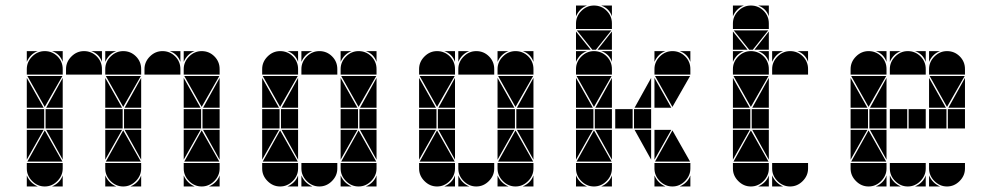

<svg xmlns="http://www.w3.org/2000/svg" viewBox="-20 -677 3590 695"><path d="M284 -492Q311 -492 330 -473Q349 -454 349 -427V-407H219V-427Q219 -453 238.5 -472.5Q258 -492 284 -492ZM142 -492Q169 -492 188 -473Q207 -454 207 -427V-407H77V-427Q77 -453 96.5 -472.5Q116 -492 142 -492ZM568 -492Q595 -492 614 -473Q633 -454 633 -427V-407H503V-427Q503 -453 522.5 -472.5Q542 -492 568 -492ZM426 -492Q453 -492 472 -473Q491 -454 491 -427V-407H361V-427Q361 -453 380.5 -472.5Q400 -492 426 -492ZM710 -492Q737 -492 756 -473Q775 -454 775 -427V-407H645V-427Q645 -453 664.5 -472.5Q684 -492 710 -492ZM710 -2Q684 -2 664.5 -21.5Q645 -41 645 -67V-87H775V-67Q775 -41 755.5 -21.5Q736 -2 710 -2ZM426 -2Q400 -2 380.5 -21.5Q361 -41 361 -67V-87H491V-67Q491 -41 471.5 -21.5Q452 -2 426 -2ZM142 -2Q116 -2 96.5 -21.5Q77 -41 77 -67V-87H207V-67Q207 -41 187.5 -21.5Q168 -2 142 -2ZM647 -92 710 -205 774 -92ZM363 -92 426 -205 490 -92ZM79 -92 142 -205 206 -92ZM206 -402 142 -290 79 -402ZM774 -402 710 -290 647 -402ZM490 -402 426 -290 363 -402ZM708 -212H645V-282H708ZM424 -212H361V-282H424ZM140 -212H77V-282H140ZM775 -212H713V-282H775ZM491 -212H429V-282H491ZM207 -212H145V-282H207ZM77 -287V-395L138 -287ZM361 -287V-395L422 -287ZM645 -287V-395L706 -287ZM645 -207H706L645 -99ZM361 -207H422L361 -99ZM77 -207H138L77 -99ZM207 -287H147L207 -395ZM775 -207V-99L715 -207ZM775 -287H715L775 -395ZM491 -207V-99L431 -207ZM207 -207V-99L147 -207ZM491 -287H431L491 -395ZM77 -42Q89 -14 117 -2H77ZM645 -42Q657 -14 685 -2H645ZM361 -42Q373 -14 401 -2H361ZM361 -492H401Q387 -487 377 -477Q367 -467 361 -453ZM736 -2Q750 -8 760 -18Q770 -28 775 -42V-2ZM77 -492H117Q103 -487 93 -477Q83 -467 77 -453ZM168 -2Q182 -8 192 -18Q202 -28 207 -42V-2ZM645 -492H685Q671 -487 661 -477Q651 -467 645 -453ZM452 -2Q466 -8 476 -18Q486 -28 491 -42V-2ZM633 -492V-453Q623 -482 594 -492ZM349 -492V-453Q339 -482 310 -492ZM207 -492V-453Q197 -482 168 -492Z M1136 -492Q1163 -492 1182 -473Q1201 -454 1201 -427V-407H1071V-427Q1071 -453 1090.5 -472.5Q1110 -492 1136 -492ZM994 -492Q1021 -492 1040 -473Q1059 -454 1059 -427V-407H929V-427Q929 -453 948.5 -472.5Q968 -492 994 -492ZM1278 -492Q1305 -492 1324 -473Q1343 -454 1343 -427V-407H1213V-427Q1213 -453 1232.5 -472.5Q1252 -492 1278 -492ZM1278 -2Q1252 -2 1232.5 -21.5Q1213 -41 1213 -67V-87H1343V-67Q1343 -41 1323.5 -21.5Q1304 -2 1278 -2ZM994 -2Q968 -2 948.5 -21.5Q929 -41 929 -67V-87H1059V-67Q1059 -41 1039.5 -21.5Q1020 -2 994 -2ZM1136 -2Q1110 -2 1090.5 -21.5Q1071 -41 1071 -67V-87H1201V-67Q1201 -41 1181.5 -21.5Q1162 -2 1136 -2ZM1215 -92 1278 -205 1342 -92ZM931 -92 994 -205 1058 -92ZM1058 -402 994 -290 931 -402ZM1342 -402 1278 -290 1215 -402ZM1276 -212H1213V-282H1276ZM992 -212H929V-282H992ZM1343 -212H1281V-282H1343ZM1059 -212H997V-282H1059ZM929 -287V-395L990 -287ZM1213 -287V-395L1274 -287ZM1213 -207H1274L1213 -99ZM929 -207H990L929 -99ZM1059 -287H999L1059 -395ZM1343 -207V-99L1283 -207ZM1059 -207V-99L999 -207ZM1343 -287H1283L1343 -395ZM1071 -42Q1083 -14 1111 -2H1071ZM1213 -42Q1225 -14 1253 -2H1213ZM1213 -492H1253Q1239 -487 1229 -477Q1219 -467 1213 -453ZM1020 -2Q1034 -8 1044 -18Q1054 -28 1059 -42V-2ZM1071 -492H1111Q1097 -487 1087 -477Q1077 -467 1071 -453ZM1304 -2Q1318 -8 1328 -18Q1338 -28 1343 -42V-2ZM1343 -492V-453Q1333 -482 1304 -492ZM1059 -492V-453Q1049 -482 1020 -492Z M1704 -492Q1731 -492 1750 -473Q1769 -454 1769 -427V-407H1639V-427Q1639 -453 1658.5 -472.5Q1678 -492 1704 -492ZM1562 -492Q1589 -492 1608 -473Q1627 -454 1627 -427V-407H1497V-427Q1497 -453 1516.5 -472.5Q1536 -492 1562 -492ZM1846 -492Q1873 -492 1892 -473Q1911 -454 1911 -427V-407H1781V-427Q1781 -453 1800.5 -472.5Q1820 -492 1846 -492ZM1846 -2Q1820 -2 1800.5 -21.5Q1781 -41 1781 -67V-87H1911V-67Q1911 -41 1891.5 -21.5Q1872 -2 1846 -2ZM1562 -2Q1536 -2 1516.5 -21.5Q1497 -41 1497 -67V-87H1627V-67Q1627 -41 1607.5 -21.5Q1588 -2 1562 -2ZM1704 -2Q1678 -2 1658.5 -21.5Q1639 -41 1639 -67V-87H1769V-67Q1769 -41 1749.5 -21.5Q1730 -2 1704 -2ZM1783 -92 1846 -205 1910 -92ZM1499 -92 1562 -205 1626 -92ZM1626 -402 1562 -290 1499 -402ZM1910 -402 1846 -290 1783 -402ZM1844 -212H1781V-282H1844ZM1560 -212H1497V-282H1560ZM1911 -212H1849V-282H1911ZM1627 -212H1565V-282H1627ZM1497 -287V-395L1558 -287ZM1781 -287V-395L1842 -287ZM1781 -207H1842L1781 -99ZM1497 -207H1558L1497 -99ZM1627 -287H1567L1627 -395ZM1911 -207V-99L1851 -207ZM1627 -207V-99L1567 -207ZM1911 -287H1851L1911 -395ZM1639 -42Q1651 -14 1679 -2H1639ZM1781 -42Q1793 -14 1821 -2H1781ZM1781 -492H1821Q1807 -487 1797 -477Q1787 -467 1781 -453ZM1588 -2Q1602 -8 1612 -18Q1622 -28 1627 -42V-2ZM1639 -492H1679Q1665 -487 1655 -477Q1645 -467 1639 -453ZM1872 -2Q1886 -8 1896 -18Q1906 -28 1911 -42V-2ZM1911 -492V-453Q1901 -482 1872 -492ZM1627 -492V-453Q1617 -482 1588 -492Z M2130 -492Q2157 -492 2176 -473Q2195 -454 2195 -427V-407H2065V-427Q2065 -453 2084.5 -472.5Q2104 -492 2130 -492ZM2130 -657Q2157 -657 2176 -638Q2195 -619 2195 -592V-572H2065V-592Q2065 -618 2084.5 -637.5Q2104 -657 2130 -657ZM2414 -492Q2441 -492 2460 -473Q2479 -454 2479 -427V-407H2349V-427Q2349 -453 2368.5 -472.5Q2388 -492 2414 -492ZM2414 -2Q2388 -2 2368.5 -21.5Q2349 -41 2349 -67V-87H2479V-67Q2479 -41 2459.5 -21.5Q2440 -2 2414 -2ZM2130 -2Q2104 -2 2084.5 -21.5Q2065 -41 2065 -67V-87H2195V-67Q2195 -41 2175.5 -21.5Q2156 -2 2130 -2ZM2351 -92 2414 -205 2478 -92ZM2067 -92 2130 -205 2194 -92ZM2194 -402 2130 -290 2067 -402ZM2478 -402 2414 -290 2351 -402ZM2193 -567 2137 -497H2124L2068 -567ZM2270 -212H2207V-282H2270ZM2128 -212H2065V-282H2128ZM2337 -212H2275V-282H2337ZM2195 -212H2133V-282H2195ZM2065 -287V-395L2126 -287ZM2349 -287V-395L2410 -287ZM2349 -207H2410L2349 -99ZM2065 -207H2126L2065 -99ZM2195 -287H2135L2195 -395ZM2337 -207V-99L2277 -207ZM2337 -287H2277L2337 -395ZM2195 -207V-99L2135 -207ZM2065 -497V-563L2118 -497ZM2195 -497H2143L2195 -563ZM2065 -42Q2077 -14 2105 -2H2065ZM2349 -42Q2361 -14 2389 -2H2349ZM2349 -492H2389Q2375 -487 2365 -477Q2355 -467 2349 -453ZM2065 -492H2105Q2091 -487 2081 -477Q2071 -467 2065 -453ZM2156 -2Q2170 -8 2180 -18Q2190 -28 2195 -42V-2ZM2065 -657H2105Q2091 -652 2081 -642Q2071 -632 2065 -618ZM2440 -2Q2454 -8 2464 -18Q2474 -28 2479 -42V-2ZM2479 -492V-453Q2469 -482 2440 -492ZM2195 -492V-453Q2185 -482 2156 -492ZM2195 -657V-618Q2185 -647 2156 -657Z M2840 -492Q2867 -492 2886 -473Q2905 -454 2905 -427V-407H2775V-427Q2775 -453 2794.5 -472.5Q2814 -492 2840 -492ZM2698 -492Q2725 -492 2744 -473Q2763 -454 2763 -427V-407H2633V-427Q2633 -453 2652.5 -472.5Q2672 -492 2698 -492ZM2698 -657Q2725 -657 2744 -638Q2763 -619 2763 -592V-572H2633V-592Q2633 -618 2652.5 -637.5Q2672 -657 2698 -657ZM2698 -2Q2672 -2 2652.5 -21.5Q2633 -41 2633 -67V-87H2763V-67Q2763 -41 2743.5 -21.5Q2724 -2 2698 -2ZM2840 -2Q2814 -2 2794.5 -21.5Q2775 -41 2775 -67V-87H2905V-67Q2905 -41 2885.5 -21.5Q2866 -2 2840 -2ZM2635 -92 2698 -205 2762 -92ZM2762 -402 2698 -290 2635 -402ZM2761 -567 2705 -497H2692L2636 -567ZM2696 -212H2633V-282H2696ZM2763 -212H2701V-282H2763ZM2633 -287V-395L2694 -287ZM2633 -207H2694L2633 -99ZM2763 -287H2703L2763 -395ZM2763 -207V-99L2703 -207ZM2633 -497V-563L2686 -497ZM2763 -497H2711L2763 -563ZM2775 -42Q2787 -14 2815 -2H2775ZM2633 -492H2673Q2659 -487 2649 -477Q2639 -467 2633 -453ZM2724 -2Q2738 -8 2748 -18Q2758 -28 2763 -42V-2ZM2633 -657H2673Q2659 -652 2649 -642Q2639 -632 2633 -618ZM2775 -492H2815Q2801 -487 2791 -477Q2781 -467 2775 -453ZM2905 -492V-453Q2895 -482 2866 -492ZM2763 -492V-453Q2753 -482 2724 -492ZM2763 -657V-618Q2753 -647 2724 -657Z M3266 -492Q3293 -492 3312 -473Q3331 -454 3331 -427V-407H3201V-427Q3201 -453 3220.5 -472.5Q3240 -492 3266 -492ZM3124 -492Q3151 -492 3170 -473Q3189 -454 3189 -427V-407H3059V-427Q3059 -453 3078.5 -472.5Q3098 -492 3124 -492ZM3408 -492Q3435 -492 3454 -473Q3473 -454 3473 -427V-407H3343V-427Q3343 -453 3362.5 -472.5Q3382 -492 3408 -492ZM3408 -2Q3382 -2 3362.5 -21.5Q3343 -41 3343 -67V-87H3473V-67Q3473 -41 3453.5 -21.5Q3434 -2 3408 -2ZM3124 -2Q3098 -2 3078.5 -21.5Q3059 -41 3059 -67V-87H3189V-67Q3189 -41 3169.5 -21.5Q3150 -2 3124 -2ZM3266 -2Q3240 -2 3220.5 -21.5Q3201 -41 3201 -67V-87H3331V-67Q3331 -41 3311.5 -21.5Q3292 -2 3266 -2ZM3061 -92 3124 -205 3188 -92ZM3188 -402 3124 -290 3061 -402ZM3472 -402 3408 -290 3345 -402ZM3264 -212H3201V-282H3264ZM3406 -212H3343V-282H3406ZM3122 -212H3059V-282H3122ZM3331 -212H3269V-282H3331ZM3473 -212H3411V-282H3473ZM3189 -212H3127V-282H3189ZM3059 -287V-395L3120 -287ZM3343 -287V-395L3404 -287ZM3059 -207H3120L3059 -99ZM3189 -287H3129L3189 -395ZM3189 -207V-99L3129 -207ZM3473 -287H3413L3473 -395ZM3201 -42Q3213 -14 3241 -2H3201ZM3343 -42Q3355 -14 3383 -2H3343ZM3343 -492H3383Q3369 -487 3359 -477Q3349 -467 3343 -453ZM3292 -2Q3306 -8 3316 -18Q3326 -28 3331 -42V-2ZM3150 -2Q3164 -8 3174 -18Q3184 -28 3189 -42V-2ZM3201 -492H3241Q3227 -487 3217 -477Q3207 -467 3201 -453ZM3331 -492V-453Q3321 -482 3292 -492ZM3189 -492V-453Q3179 -482 3150 -492Z"/></svg>

Font: CAT DyFa
Style: Regular
Weight: 400
Designer: Peter Wiegel
Foundry: Peter Wiegel
Version: Version 1.001; ttfautohint (v1.3)